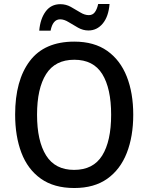

<svg xmlns="http://www.w3.org/2000/svg" viewBox="-20 -934 744 964"><path d="M649 -358Q649 -249 616.5 -166Q584 -83 518.5 -36.5Q453 10 353 10Q251 10 185 -37Q119 -84 87.5 -167Q56 -250 56 -359Q56 -530 129.5 -627.5Q203 -725 353 -725Q453 -725 518.5 -678.5Q584 -632 616.5 -549.5Q649 -467 649 -358ZM166 -358Q166 -226 211.5 -153.5Q257 -81 352 -81Q448 -81 493 -153Q538 -225 538 -358Q538 -490 493.5 -562Q449 -634 353 -634Q257 -634 211.5 -562Q166 -490 166 -358ZM177 -780Q182 -839 209 -876Q236 -913 283 -913Q311 -913 335.5 -899.5Q360 -886 382.5 -872Q405 -858 426 -858Q445 -858 456 -872.5Q467 -887 473 -914H530Q525 -851 496 -816Q467 -781 424 -781Q397 -781 372 -795Q347 -809 324.5 -823Q302 -837 282 -837Q245 -837 234 -780Z"/></svg>

Font: Noto Sans Telugu SemiCondensed Medium
Style: Regular
Weight: 500
Width: 4
Designer: Jelle Bosma - Monotype Design Team
Foundry: Monotype Imaging Inc.
Version: Version 2.005; ttfautohint (v1.8.4.7-5d5b)